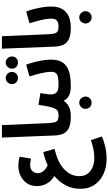

<svg xmlns="http://www.w3.org/2000/svg" viewBox="429 -1206 1166 2065"><g transform="rotate(-90 1012.5 -173.0)"><path d="M337 390Q278 390 221 373.5Q164 357 117.5 322.5Q71 288 43 235Q15 182 15 108Q14 22 51.5 -48.5Q89 -119 152 -171Q127 -187 102.5 -211.5Q78 -236 61.5 -272.5Q45 -309 44 -358Q43 -419 73 -464.5Q103 -510 152.5 -534.5Q202 -559 260 -559Q286 -559 310.5 -555.5Q335 -552 360 -545L339 -423Q321 -427 304 -429.5Q287 -432 270 -432Q229 -432 206 -408.5Q183 -385 183 -351Q183 -313 210 -284.5Q237 -256 270 -244Q335 -275 410 -291L444 -169Q299 -137 225 -66Q151 5 151 95Q151 141 169 172.5Q187 204 216.5 223Q246 242 279.5 250Q313 258 344 258Q396 258 445 247.5Q494 237 538 221L578 339Q541 357 475.5 373.5Q410 390 337 390Z M793 5Q717 5 673 -14Q629 -33 609.5 -72.5Q590 -112 588 -175L566 -736H700L721 -244Q723 -194 730.5 -168.5Q738 -143 755.5 -135Q773 -127 803 -127Q836 -127 851.5 -108.5Q867 -90 867 -63Q867 -32 848 -13.5Q829 5 793 5Z M942 229Q913 229 894 210Q875 191 875 164Q875 136 894 116Q913 96 942 96Q968 96 987.5 116Q1007 136 1007 164Q1007 191 987.5 210Q968 229 942 229Z M793 5 803 -127Q829 -127 846.5 -134Q864 -141 876 -162.5Q888 -184 897.5 -227Q907 -270 918 -343L1044 -322Q1041 -298 1035.5 -266.5Q1030 -235 1030 -207Q1030 -169 1052 -148Q1074 -127 1128 -127Q1161 -127 1176.5 -108Q1192 -89 1192 -63Q1192 -32 1173.5 -13.5Q1155 5 1119 5Q1058 5 1019.5 -13.5Q981 -32 962 -72Q938 -37 908 -20.5Q878 -4 848 0.5Q818 5 793 5Z M1208 -563Q1179 -563 1160 -582Q1141 -601 1141 -628Q1141 -655 1160 -675Q1179 -695 1208 -695Q1234 -695 1253 -675Q1272 -655 1272 -628Q1272 -601 1253 -582Q1234 -563 1208 -563ZM1374 -563Q1345 -563 1326 -581.5Q1307 -600 1307 -627Q1307 -655 1326 -675Q1345 -695 1374 -695Q1400 -695 1419 -675Q1438 -655 1438 -627Q1438 -600 1419 -581.5Q1400 -563 1374 -563Z M1118 5 1128 -127Q1185 -127 1216.5 -133.5Q1248 -140 1260.5 -157.5Q1273 -175 1273 -207Q1273 -238 1265.5 -278.5Q1258 -319 1246.5 -361Q1235 -403 1223 -439L1350 -475Q1363 -441 1375 -396Q1387 -351 1395.5 -302.5Q1404 -254 1404 -210Q1404 -142 1382.5 -99.5Q1361 -57 1322 -34.5Q1283 -12 1231 -3.5Q1179 5 1118 5Z M1749 5Q1673 5 1629 -14Q1585 -33 1565.5 -72.5Q1546 -112 1544 -175L1522 -736H1656L1677 -244Q1679 -194 1686.5 -168.5Q1694 -143 1711.5 -135Q1729 -127 1759 -127Q1792 -127 1807.5 -108.5Q1823 -90 1823 -63Q1823 -32 1804 -13.5Q1785 5 1749 5Z M1860 229Q1831 229 1812 210Q1793 191 1793 164Q1793 136 1812 116Q1831 96 1860 96Q1886 96 1905.5 116Q1925 136 1925 164Q1925 191 1905.5 210Q1886 229 1860 229Z M1749 5 1759 -127Q1801 -127 1823 -143.5Q1845 -160 1845 -208Q1845 -238 1837.5 -278Q1830 -318 1818.5 -360.5Q1807 -403 1795 -439L1922 -475Q1935 -441 1947 -396Q1959 -351 1967 -301.5Q1975 -252 1975 -206Q1975 -140 1954.5 -99Q1934 -58 1900.5 -35Q1867 -12 1827.5 -3.5Q1788 5 1749 5Z"/></g></svg>

Font: Noto Sans Arabic Cond
Style: Bold
Weight: 700
Width: 3
Designer: Monotype Design Team, Nadine Chahine, Nizar Qandah and Khaled Hosny
Foundry: Monotype Imaging Inc.
Version: Version 2.012; ttfautohint (v1.8.4.7-5d5b)